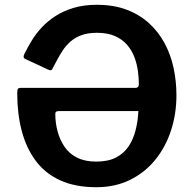

<svg xmlns="http://www.w3.org/2000/svg" viewBox="-20 -772 809 802"><path d="M560 -420Q560 -446 556 -475.5Q552 -505 541.5 -533Q531 -561 511.5 -584Q492 -607 461 -621Q430 -635 385 -635Q347 -635 320 -625Q293 -615 274 -598Q255 -581 241.5 -560.5Q228 -540 217.5 -519.5Q207 -499 198 -483Q196 -479 192 -478.5Q188 -478 179 -482L85 -526Q74 -531 82 -547Q95 -573 112 -601.5Q129 -630 153.5 -656.5Q178 -683 211 -704.5Q244 -726 287 -739Q330 -752 384 -752Q455 -752 509 -731.5Q563 -711 602.5 -675Q642 -639 667.5 -591.5Q693 -544 705 -488.5Q717 -433 717 -374Q717 -297 694.5 -227.5Q672 -158 628.5 -104.5Q585 -51 523 -20.5Q461 10 382 10Q295 10 232 -18.5Q169 -47 129.5 -100Q90 -153 71 -224.5Q52 -296 52 -382Q52 -394 54 -399.5Q56 -405 68 -405H546Q560 -405 560 -420ZM227 -308Q218 -308 214.5 -305.5Q211 -303 211 -295Q211 -259 220.5 -223.5Q230 -188 249.5 -159Q269 -130 302 -113.5Q335 -97 381 -97Q431 -97 463.5 -113.5Q496 -130 516 -159Q536 -188 546 -226.5Q556 -265 558 -308Z"/></svg>

Font: Libre Franklin SemiBold
Style: Regular
Weight: 600
Designer: Pablo Impallari, Rodrigo Fuenzalida, Nhung Nguyen
Foundry: Impallari Type
Version: Version 3.000